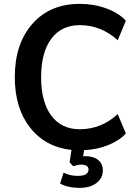

<svg xmlns="http://www.w3.org/2000/svg" viewBox="-20 -749 694 969"><path d="M615.2 -75.2Q582 -39.1 525.9 -16.6Q469.7 5.9 404.3 8.8L399.4 40Q403.3 39.1 410.2 39.1Q451.2 39.1 475.1 58.1Q499 77.1 499 111.3Q499 150.4 466.8 174.8Q434.6 199.2 381.8 199.2Q323.2 199.2 283.2 177.7L300.8 122.1Q333 138.7 372.1 138.7Q426.8 138.7 426.8 106.4Q426.8 82 388.7 82Q375 82 349.6 89.8L331.1 70.3L340.8 7.8Q209 -6.8 131.8 -105Q54.7 -203.1 54.7 -359.4Q54.7 -528.3 143.6 -628.9Q232.4 -729.5 382.8 -729.5Q454.1 -729.5 516.6 -706.5Q579.1 -683.6 615.2 -644.5L574.2 -545.9Q490.2 -622.1 382.8 -622.1Q290 -622.1 238.8 -553.2Q187.5 -484.4 187.5 -359.4Q187.5 -234.4 238.8 -165.5Q290 -96.7 382.8 -96.7Q490.2 -96.7 574.2 -172.9Z"/></svg>

Font: Min Sans SemiBold
Style: Regular
Weight: 600
Designer: Jinseong-Kim, NotoSansCJK, Nunito
Foundry: Jinseong-Kim
Version: Version 1.400;Glyphs 3.1.2 (3151)